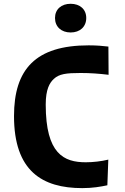

<svg xmlns="http://www.w3.org/2000/svg" viewBox="-20 -981 660 1014"><path d="M448.5 -741.5C167.5 -741.5 54 -615 54 -368C54 -77.5 203 12.5 414.5 12.5C469 12.5 511.5 5 547 -2.5L552 -138C515 -129 471.5 -124 433 -124C318 -124 221.5 -167.5 221.5 -429C221.5 -509.5 242 -543.5 264 -564C292 -590.5 329.5 -595.5 405.5 -595.5C458 -595.5 503.5 -592 553.5 -586L552.5 -735C523.5 -738.5 491 -741.5 448.5 -741.5ZM270.5 -886C270.5 -839.5 304 -809.5 353 -809.5C402 -809.5 435.5 -839.5 435.5 -886C435.5 -932 402 -961 353 -961C304 -961 270.5 -932 270.5 -886Z"/></svg>

Font: Monaspace Argon ExtraBold
Style: Bold
Weight: 800
Designer: Riley Cran & the Lettermatic Team
Foundry: Lettermatic
Version: Version 1.000 (Monaspace Argon)